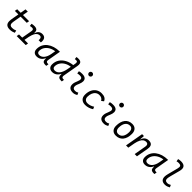

<svg xmlns="http://www.w3.org/2000/svg" viewBox="649 -2941 5147 5147"><g transform="rotate(45 3222.5 -367.0)"><path d="M324.2 9.8Q158.7 9.8 158.7 -144.5Q158.7 -175.8 163.1 -205.3Q167.5 -234.9 176.8 -287.1L204.1 -442.4H70.3L84 -517.6H217.3L244.6 -673.8H330.1L302.7 -517.6H536.1L522.5 -442.4H289.6L262.2 -287.1Q253.4 -236.8 248.8 -209.2Q244.1 -181.6 244.1 -152.8Q244.1 -66.9 338.4 -66.9Q375 -66.9 402.8 -73.2Q430.7 -79.6 469.2 -96.2L484.9 -26.4Q450.7 -11.2 412.1 -0.7Q373.5 9.8 324.2 9.8Z M583 0 596.2 -75.2H716.8L769 -369.1Q772 -384.3 772 -396.5Q772 -451.7 716.8 -451.7Q679.2 -451.7 640.6 -440.9L631.3 -514.6Q672.9 -527.3 729 -527.3Q801.3 -527.3 832.5 -494.1Q858.4 -466.3 858.4 -411.6Q858.4 -400.9 857.4 -388.7H866.2Q882.3 -455.1 925.8 -491.2Q969.2 -527.3 1031.7 -527.3Q1108.4 -527.3 1142.1 -478.5Q1165.5 -443.4 1165.5 -387.7Q1165.5 -364.7 1161.6 -337.9H1076.2Q1078.1 -354 1078.1 -368.2Q1078.1 -450.7 1008.8 -450.7Q969.2 -450.7 935.1 -427.7Q900.9 -404.8 873.5 -352.1Q846.2 -299.3 827.1 -210L802.7 -75.2H938L924.8 0Z M1345.2 10.3Q1277.3 10.3 1240.5 -27.8Q1203.6 -65.9 1203.6 -135.3Q1203.6 -223.1 1240.2 -294.7Q1276.9 -366.2 1342.8 -417Q1408.7 -467.8 1497.6 -495.1Q1586.4 -522.5 1690.9 -522.5H1700.2L1634.3 -145Q1631.8 -131.3 1631.8 -120.6Q1631.8 -99.1 1641.1 -86.4Q1654.8 -66.9 1694.8 -66.9H1719.7L1707 4.9H1676.3Q1605.5 4.9 1580.1 -25.9Q1560.5 -48.8 1560.5 -95.7Q1560.5 -110.4 1562.5 -127.9H1551.8Q1520.5 -61.5 1467.3 -25.6Q1414.1 10.3 1345.2 10.3ZM1369.1 -66.4Q1444.8 -66.4 1501.2 -132.3Q1557.6 -198.2 1579.1 -319.3L1600.6 -441.9Q1509.3 -430.2 1439 -389.2Q1368.7 -348.1 1328.6 -285.2Q1288.6 -222.2 1288.6 -144Q1288.6 -106.9 1309.8 -86.7Q1331.1 -66.4 1369.1 -66.4Z M1935.1 10.3Q1865.7 10.3 1827.6 -27.8Q1789.6 -65.9 1789.6 -135.3Q1789.6 -242.7 1843.3 -325.2Q1897 -407.7 1990.7 -458.5Q2084.5 -509.3 2205.1 -522L2217.3 -590.8Q2220.2 -607.4 2220.2 -620.6Q2220.2 -639.6 2213.9 -650.9Q2203.1 -669.9 2171.4 -669.9Q2159.2 -669.9 2146.7 -668.7Q2134.3 -667.5 2121.6 -664.6L2112.3 -734.9Q2129.4 -739.3 2146.7 -741Q2164.1 -742.7 2181.6 -742.7Q2259.3 -742.7 2287.6 -704.6Q2306.2 -679.2 2306.2 -634.3Q2306.2 -611.3 2301.3 -583L2224.6 -147.5Q2222.2 -134.3 2222.2 -123Q2222.2 -66.9 2280.3 -66.9H2310.1L2297.4 4.9H2264.2Q2194.3 4.9 2169.9 -28.8Q2150.9 -54.7 2150.9 -100.1Q2150.9 -113.3 2152.3 -128.4H2142.1Q2112.8 -64 2059.1 -26.9Q2005.4 10.3 1935.1 10.3ZM2170.9 -331.1 2191.4 -444.8Q2098.6 -433.1 2027.3 -391.6Q1956.1 -350.1 1915.5 -286.6Q1875 -223.1 1875 -144Q1875 -106.9 1897 -86.7Q1918.9 -66.4 1958.5 -66.4Q2037.1 -66.4 2091.3 -134.5Q2145.5 -202.6 2170.9 -331.1Z M2823.2 -95.7 2850.6 -31.2Q2821.8 -14.2 2789.8 -2.2Q2757.8 9.8 2716.3 9.8Q2629.9 9.8 2587.9 -31.7Q2550.3 -68.8 2550.3 -137.2Q2550.3 -145 2550.8 -153.3Q2553.2 -189.9 2564.9 -224.6Q2576.7 -259.3 2590.8 -292Q2604.5 -324.7 2611.8 -355Q2616.2 -373 2616.2 -387.2Q2616.2 -451.7 2528.3 -451.7Q2481.9 -451.7 2439 -440.4L2428.7 -513.7Q2457.5 -522 2486.3 -524.7Q2515.1 -527.3 2543.9 -527.3Q2638.7 -527.3 2678.2 -481Q2703.1 -451.2 2703.1 -403.8Q2703.1 -377.4 2695.3 -345.2Q2687 -310.5 2673.8 -280.8Q2660.6 -250.5 2649.4 -221.2Q2638.2 -191.9 2635.7 -157.7Q2635.3 -152.8 2635.3 -147.9Q2635.3 -66.9 2729 -66.9Q2755.4 -66.9 2775.6 -73.5Q2795.9 -80.1 2823.2 -95.7ZM2707.5 -615.2Q2680.7 -615.2 2661.9 -633.8Q2643.1 -652.3 2643.1 -679.2Q2643.1 -706.1 2661.9 -724.9Q2680.7 -743.7 2707.5 -743.7Q2734.4 -743.7 2753.2 -724.9Q2772 -706.1 2772 -679.2Q2772 -652.3 2753.2 -633.8Q2734.4 -615.2 2707.5 -615.2Z M3198.2 -66.9Q3249 -66.9 3299.3 -84Q3349.6 -101.1 3389.6 -129.4L3418.9 -63Q3371.6 -30.3 3310.8 -10.3Q3250 9.8 3186 9.8Q3091.8 9.8 3039.6 -41Q2987.3 -91.8 2987.3 -183.6Q2987.3 -287.6 3023.7 -364.7Q3060.1 -441.9 3126 -484.6Q3191.9 -527.3 3280.3 -527.3Q3357.4 -527.3 3404.5 -501.2Q3451.7 -475.1 3475.6 -419.9L3412.6 -370.6Q3389.2 -412.6 3354.2 -431.6Q3319.3 -450.7 3270 -450.7Q3210.9 -450.7 3166.5 -418.5Q3122.1 -386.2 3097.7 -328.4Q3073.2 -270.5 3072.8 -192.4Q3073.2 -133.3 3106.2 -100.1Q3139.2 -66.9 3198.2 -66.9Z M3995.1 -95.7 4022.5 -31.2Q3993.7 -14.2 3961.7 -2.2Q3929.7 9.8 3888.2 9.8Q3801.8 9.8 3759.8 -31.7Q3722.2 -68.8 3722.2 -137.2Q3722.2 -145 3722.7 -153.3Q3725.1 -189.9 3736.8 -224.6Q3748.5 -259.3 3762.7 -292Q3776.4 -324.7 3783.7 -355Q3788.1 -373 3788.1 -387.2Q3788.1 -451.7 3700.2 -451.7Q3653.8 -451.7 3610.8 -440.4L3600.6 -513.7Q3629.4 -522 3658.2 -524.7Q3687 -527.3 3715.8 -527.3Q3810.5 -527.3 3850.1 -481Q3875 -451.2 3875 -403.8Q3875 -377.4 3867.2 -345.2Q3858.9 -310.5 3845.7 -280.8Q3832.5 -250.5 3821.3 -221.2Q3810.1 -191.9 3807.6 -157.7Q3807.1 -152.8 3807.1 -147.9Q3807.1 -66.9 3900.9 -66.9Q3927.2 -66.9 3947.5 -73.5Q3967.8 -80.1 3995.1 -95.7ZM3879.4 -615.2Q3852.5 -615.2 3833.7 -633.8Q3814.9 -652.3 3814.9 -679.2Q3814.9 -706.1 3833.7 -724.9Q3852.5 -743.7 3879.4 -743.7Q3906.2 -743.7 3925 -724.9Q3943.8 -706.1 3943.8 -679.2Q3943.8 -652.3 3925 -633.8Q3906.2 -615.2 3879.4 -615.2Z M4346.7 9.8Q4261.7 9.8 4213.9 -40.8Q4166 -91.3 4166 -181.2Q4166 -344.2 4239 -435.8Q4312 -527.3 4441.4 -527.3Q4526.9 -527.3 4574.7 -475.8Q4622.6 -424.3 4622.6 -331.5Q4622.6 -170.9 4549.6 -80.6Q4476.6 9.8 4346.7 9.8ZM4361.8 -66.9Q4444.3 -66.9 4490.7 -133.1Q4537.1 -199.2 4537.1 -317.4Q4537.1 -379.9 4509 -415.3Q4481 -450.7 4430.2 -450.7Q4346.2 -450.7 4298.6 -384.5Q4251 -318.4 4251 -200.2Q4251 -137.2 4280.5 -102.1Q4310.1 -66.9 4361.8 -66.9Z M4728 0 4819.3 -517.6H4889.6L4881.3 -388.7H4890.1Q4907.7 -455.1 4955.3 -491.2Q5002.9 -527.3 5071.8 -527.3Q5207.5 -527.3 5207.5 -398.4Q5207.5 -372.1 5201.7 -340.3L5141.6 0H5056.2L5116.2 -344.2Q5119.1 -361.8 5119.1 -377Q5119.1 -450.7 5042.5 -450.7Q5000 -450.7 4962.9 -426.3Q4925.8 -401.9 4896.5 -345.5Q4867.2 -289.1 4847.7 -192.9L4813.5 0Z M5446.8 10.3Q5378.9 10.3 5342 -27.8Q5305.2 -65.9 5305.2 -135.3Q5305.2 -223.1 5341.8 -294.7Q5378.4 -366.2 5444.3 -417Q5510.3 -467.8 5599.1 -495.1Q5688 -522.5 5792.5 -522.5H5801.8L5735.8 -145Q5733.4 -131.3 5733.4 -120.6Q5733.4 -99.1 5742.7 -86.4Q5756.3 -66.9 5796.4 -66.9H5821.3L5808.6 4.9H5777.8Q5707 4.9 5681.6 -25.9Q5662.1 -48.8 5662.1 -95.7Q5662.1 -110.4 5664.1 -127.9H5653.3Q5622.1 -61.5 5568.8 -25.6Q5515.6 10.3 5446.8 10.3ZM5470.7 -66.4Q5546.4 -66.4 5602.8 -132.3Q5659.2 -198.2 5680.7 -319.3L5702.1 -441.9Q5610.8 -430.2 5540.5 -389.2Q5470.2 -348.1 5430.2 -285.2Q5390.1 -222.2 5390.1 -144Q5390.1 -106.9 5411.4 -86.7Q5432.6 -66.4 5470.7 -66.4Z M6205.6 9.8Q6049.8 9.8 6049.8 -141.1Q6049.8 -159.7 6053.5 -186.8Q6057.1 -213.9 6067.9 -254.9L6142.1 -541.5Q6150.9 -574.2 6150.9 -598.1Q6150.9 -622.1 6142.1 -636.7Q6124.5 -666.5 6057.6 -666.5Q6040.5 -666.5 6022.7 -664.1Q6004.9 -661.6 5987.8 -654.8L5974.1 -728.5Q6024.4 -742.2 6073.2 -742.2Q6238.3 -742.2 6238.3 -611.3Q6238.3 -577.1 6227.1 -534.2L6153.3 -254.9Q6142.1 -211.9 6138.7 -185.8Q6135.3 -159.7 6135.3 -144.5Q6134.8 -66.9 6219.7 -66.9Q6248 -66.9 6272 -75Q6295.9 -83 6326.2 -100.6L6354.5 -34.7Q6321.3 -15.1 6285.2 -2.7Q6249 9.8 6205.6 9.8Z"/></g></svg>

Font: CaskaydiaCove NFP SemiLight
Style: Italic
Weight: 350
Italic angle: -10°
Designer: Aaron Bell
Foundry: Saja Typeworks
Version: Version 2111.001; VTT 6.35;Nerd Fonts 3.1.1